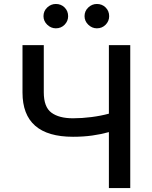

<svg xmlns="http://www.w3.org/2000/svg" viewBox="-20 -957 771 977"><path d="M642.8 0H534.1V-284.8Q495 -273.8 449.6 -267.4Q404.1 -261 351.6 -261Q94.5 -261 94.5 -486.2V-727.3H202.8V-487.2Q202.8 -412.3 241.7 -383.7Q280.5 -355.1 351.6 -355.1Q397 -355.1 445.3 -361.3Q493.6 -367.5 534.1 -378.6V-727.3H642.8ZM264.2 -812.9Q239.3 -812.9 220.3 -831.3Q201.3 -849.8 201.3 -874.6Q201.3 -900.9 220.3 -918.9Q239.3 -936.8 264.2 -936.8Q290.8 -936.8 308.8 -918.9Q326.7 -900.9 326.7 -874.6Q326.7 -849.8 308.8 -831.3Q290.8 -812.9 264.2 -812.9ZM473 -812.9Q448.2 -812.9 429.2 -831.3Q410.2 -849.8 410.2 -874.6Q410.2 -900.9 429.2 -918.9Q448.2 -936.8 473 -936.8Q499.6 -936.8 517.6 -918.9Q535.5 -900.9 535.5 -874.6Q535.5 -849.8 517.6 -831.3Q499.6 -812.9 473 -812.9Z"/></svg>

Font: Linik Sans Medium
Style: Regular
Weight: 500
Designer: Rasmus Andersson (font), Cristiano Sobral (main changes)
Foundry: rsms
Version: Version 3.018;June 1, 2022;FontCreator 14.0.0.2814 64-bit; t